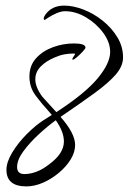

<svg xmlns="http://www.w3.org/2000/svg" viewBox="-20 -626 459 685"><path d="M74 39Q3 39 3 -20Q3 -48 24 -82.5Q45 -117 76 -148Q107 -179 135 -197L165 -216Q128 -257 106.5 -286Q85 -315 85 -353Q85 -392 108.5 -418Q132 -444 168.5 -457.5Q205 -471 244 -471Q285 -471 285 -456Q285 -453 275.5 -442.5Q266 -432 255 -422.5Q244 -413 240 -413Q238 -413 238 -415Q238 -418 243 -425Q248 -432 248 -434Q247 -435 241 -435Q226 -435 209.5 -432Q193 -429 175 -421Q144 -408 125 -388.5Q106 -369 106 -343Q106 -315 131 -281L181 -226Q283 -292 328 -346Q373 -400 373 -441Q373 -475 348.5 -508.5Q324 -542 287 -564Q250 -586 212 -586Q198 -586 181 -578.5Q164 -571 152 -563Q140 -555 140 -555Q136 -555 136 -560Q136 -565 142 -574Q165 -606 209 -606Q241 -606 277.5 -592Q314 -578 346 -552.5Q378 -527 398.5 -493.5Q419 -460 419 -421Q419 -390 393 -360Q367 -330 317.5 -294Q268 -258 196 -209Q248 -150 248 -109Q248 -83 232 -57Q216 -31 189.5 -9Q163 13 133 26Q103 39 74 39ZM67 -5Q88 -5 110.5 -13.5Q133 -22 157 -41Q208 -79 208 -121Q208 -156 179 -197Q150 -176 118 -146.5Q86 -117 63.5 -86.5Q41 -56 41 -30Q41 -5 67 -5Z"/></svg>

Font: Petemoss
Style: Regular
Weight: 400
Designer: Robert E. Leuschke
Foundry: Robert E. Leuschke
Version: Version 1.010; ttfautohint (v1.8.3)